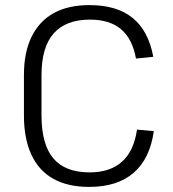

<svg xmlns="http://www.w3.org/2000/svg" viewBox="-20 -727 679 754"><path d="M330 7Q247 7 190 -24.5Q133 -56 103.5 -119Q74 -182 74 -273V-433Q74 -521 104 -582.5Q134 -644 191 -675.5Q248 -707 331 -707Q439 -707 501 -656.5Q563 -606 582 -504L514 -497Q500 -575 455 -612.5Q410 -650 333 -650Q239 -650 191 -596Q143 -542 143 -432V-274Q143 -160 189.5 -105Q236 -50 332 -50Q412 -50 459 -92Q506 -134 518 -218L584 -212Q569 -104 505 -48.5Q441 7 330 7Z"/></svg>

Font: Pathway Extreme 28pt Light
Style: Regular
Weight: 300
Designer: Eduardo Rodriguez Tunni
Foundry: Eduardo Rodriguez Tunni
Version: Version 1.001;gftools[0.9.26]